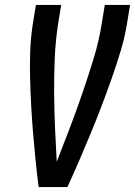

<svg xmlns="http://www.w3.org/2000/svg" viewBox="-20 -755 545 775"><path d="M136 0Q129 -54 123.5 -108.5Q118 -163 113.5 -217.5Q109 -272 106 -327Q103 -382 101.5 -437.5Q100 -493 102 -549Q104 -605 113 -662L125 -735H227L215 -662Q204 -591 201 -520.5Q198 -450 198.5 -380Q199 -310 202 -240.5Q205 -171 209 -102Q236 -171 262.5 -240.5Q289 -310 313 -380Q337 -450 358.5 -520.5Q380 -591 391 -662L403 -735H505L493 -662Q484 -605 467 -549Q450 -493 430.5 -437.5Q411 -382 390 -327Q369 -272 346.5 -217.5Q324 -163 300.5 -108.5Q277 -54 252 0Z"/></svg>

Font: Iosevka Curly Semibold
Style: Italic
Weight: 600
Italic angle: -9°
Monospace: yes
Designer: Belleve Invis
Foundry: Belleve Invis
Version: Version 22.1.2; ttfautohint (v1.8.4)